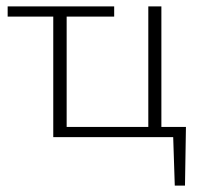

<svg xmlns="http://www.w3.org/2000/svg" viewBox="-20 -430 631 602"><path d="M445 0V-410H486V0ZM4 -378V-410H338V-378ZM167 0V-32H465V0ZM147 0V-410H189V0ZM463 0V-32H563L545 0ZM528 152 522 -32H563L560 152Z"/></svg>

Font: Ysabeau ExtraLight
Style: Regular
Weight: 250
Designer: Christian Thalmann (Catharsis Fonts)
Version: Version 2.002